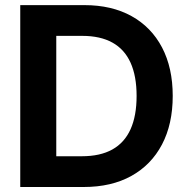

<svg xmlns="http://www.w3.org/2000/svg" viewBox="-20 -748 751 768"><path d="M314.5 0H127.4V-123H307.1Q380.9 -123 429.4 -150.1Q478 -177.2 502.2 -231Q526.4 -284.7 526.4 -364.3Q526.4 -443.8 502.2 -497.3Q478 -550.8 429.7 -577.6Q381.3 -604.5 309.1 -604.5H124V-727.5H317.9Q426.8 -727.5 506.1 -683.6Q585.4 -639.6 628.2 -558.1Q670.9 -476.6 670.9 -364.3Q670.9 -251.5 627.9 -169.9Q585 -88.4 505.4 -44.2Q425.8 0 314.5 0ZM205.1 -727.5V0H61V-727.5Z"/></svg>

Font: Inter Cardless Tabular Bold
Style: Bold
Weight: 700
Designer: Rasmus Andersson
Foundry: rsms
Version: Version 4.000;git-4fc901f